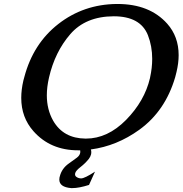

<svg xmlns="http://www.w3.org/2000/svg" viewBox="-20 -736 927 975"><path d="M571.8 -715.8H576.7Q739.7 -715.8 829.1 -615.7Q887.2 -550.3 887.2 -456.1Q887.2 -416 876.5 -371.1Q873.5 -357.4 869.6 -343.8Q819.3 -172.4 687.5 -77.1Q573.2 5.4 441.4 22.9Q445.3 34.7 442.4 47.9Q439.5 59.6 431.2 70.8Q412.6 93.8 388.7 112.3Q364.7 130.9 361.8 143.6Q358.9 155.8 367.7 162.1Q378.4 169.9 392.1 169.9Q409.7 169.9 462.4 135.7L432.1 203.1Q381.3 219.2 347.2 219.2H341.8Q281.2 214.4 281.2 175.8Q281.2 170.9 282.2 165L283.2 161.6Q293 119.6 330.1 93.8Q353.5 77.6 370.6 64.5Q384.3 54.2 387.2 40.5Q388.2 36.1 387.2 27.3Q382.3 27.3 377 27.3Q235.8 27.3 149.9 -69.8Q87.9 -139.6 87.9 -238.8Q87.9 -280.3 98.6 -326.7Q100.6 -335.4 103.5 -344.7Q148.4 -514.6 276.4 -614.3Q404.3 -713.9 571.8 -715.8ZM557.6 -653.3Q415 -652.8 336.9 -562.5Q258.8 -472.2 229 -342.8Q217.8 -294.4 217.8 -252Q217.8 -179.7 250 -123Q301.8 -33.2 414.1 -32.2H416.5Q526.4 -32.2 620.1 -127Q714.4 -223.1 741.7 -339.8L742.2 -342.8Q752.9 -391.6 752.9 -437Q752.9 -501.5 731 -557.6Q692.9 -653.3 557.6 -653.3Z"/></svg>

Font: Caudex
Style: Bold
Weight: 700
Italic angle: -13°
Version: Version 1.04